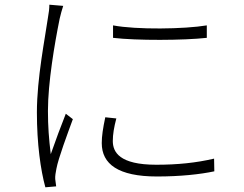

<svg xmlns="http://www.w3.org/2000/svg" viewBox="-20 -769 1040 817"><path d="M461 -661V-608C561 -596 762 -597 860 -608V-661C765 -645 561 -642 461 -661ZM475 -265 428 -270C418 -223 413 -190 413 -160C413 -71 483 -18 648 -18C746 -18 831 -27 892 -40L891 -94C814 -76 735 -68 645 -68C488 -68 460 -122 460 -169C460 -197 465 -227 475 -265ZM249 -744 190 -749C190 -733 188 -715 184 -694C172 -609 137 -436 137 -291C137 -156 153 -45 173 28L219 24C218 15 216 3 215 -7C214 -19 217 -36 220 -51C228 -95 267 -199 290 -262L260 -285C242 -240 214 -165 196 -113C188 -179 184 -231 184 -297C184 -416 212 -582 234 -690C238 -708 244 -729 249 -744Z"/></svg>

Font: Noto Sans SC Light
Style: Regular
Weight: 300
Designer: Ryoko NISHIZUKA 西塚涼子 (kana, bopomofo & ideographs); Paul D. Hunt (Latin, Greek & Cyrillic); Sandoll Communications 산돌커뮤니
Foundry: Adobe
Version: Version 2.004;hotconv 1.0.118;makeotfexe 2.5.65603